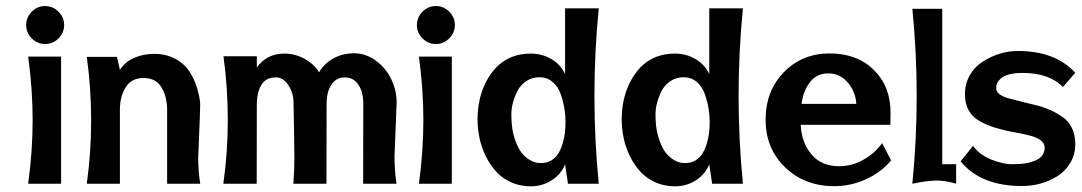

<svg xmlns="http://www.w3.org/2000/svg" viewBox="-20 -621 3656 649"><path d="M186.5 -429.7V0H75.2Q90.3 -110.4 90.3 -215.1Q90.3 -319.8 75.2 -429.7ZM132.6 -600.6Q158.7 -600.6 177.7 -581.5Q196.8 -562.5 196.8 -536.4Q196.8 -510.3 177.7 -491.2Q158.7 -472.2 132.6 -472.2Q106.4 -472.2 87.4 -491.2Q68.4 -510.3 68.4 -536.4Q68.4 -562.5 87.4 -581.5Q106.4 -600.6 132.6 -600.6Z M649.9 -86.4Q649.9 -44.9 656.7 0H544.9V-249.5Q544.9 -293.9 525.9 -325.7Q506.8 -357.4 465.6 -357.4Q424.3 -357.4 404.8 -325.9Q385.3 -294.4 385.3 -250.5V0H273.4Q288.1 -106.9 288.1 -214.6Q288.1 -322.3 273.4 -428.7H375.5L385.3 -384.8Q402.3 -411.6 433.3 -425.3Q464.4 -439 502 -439Q539.6 -439 570.6 -423.1Q601.6 -407.2 619.9 -379.9Q638.2 -352.5 647.5 -318.8Q656.7 -285.2 656.7 -265.9Q656.7 -246.6 649.9 -86.4Z M848.1 -393.1Q882.3 -439.9 941.4 -439.9Q976.6 -439.9 1008.3 -422.9Q1040 -405.8 1058.6 -376.5Q1075.7 -406.7 1107.2 -423.8Q1138.7 -440.9 1177.5 -440.9Q1216.3 -440.9 1250.5 -416Q1284.7 -391.1 1302.7 -353Q1320.8 -314.9 1320.8 -273.9Q1320.8 -273.9 1313.5 -93.3Q1313.5 -43 1320.3 0H1207.5L1208 -270Q1208 -319.8 1183.1 -344.7Q1168.5 -359.4 1145.8 -359.4Q1123 -359.4 1108.4 -344.7Q1084 -320.3 1084 -270L1083.5 0H971.7Q975.1 -48.3 975.1 -86.4Q975.1 -124.5 972.2 -274.9Q972.2 -305.7 955.1 -332.5Q938 -359.4 912.1 -359.4Q886.2 -359.4 872.1 -344.7Q849.1 -321.3 848.1 -270L847.7 0H734.9Q750 -106 750 -215.1Q750 -324.2 735.4 -430.7H848.1Z M1507.3 -429.7V0H1396Q1411.1 -110.4 1411.1 -215.1Q1411.1 -319.8 1396 -429.7ZM1453.4 -600.6Q1479.5 -600.6 1498.5 -581.5Q1517.6 -562.5 1517.6 -536.4Q1517.6 -510.3 1498.5 -491.2Q1479.5 -472.2 1453.4 -472.2Q1427.2 -472.2 1408.2 -491.2Q1389.2 -510.3 1389.2 -536.4Q1389.2 -562.5 1408.2 -581.5Q1427.2 -600.6 1453.4 -600.6Z M1729 -313.5Q1708.5 -272 1708.5 -235.4Q1708.5 -198.7 1714.1 -173.3Q1719.7 -147.9 1731.2 -124Q1742.7 -100.1 1763.4 -85Q1784.2 -69.8 1806.9 -69.8Q1829.6 -69.8 1844.5 -79.3Q1859.4 -88.9 1867.9 -103.3Q1876.5 -117.7 1882.1 -136.7Q1887.7 -155.8 1889.6 -172.9Q1891.6 -189.9 1891.6 -210.4Q1891.6 -231 1887.7 -254.6Q1883.8 -278.3 1875 -303.5Q1866.2 -328.6 1847.7 -344.2Q1829.1 -359.9 1803.7 -359.9Q1778.3 -359.9 1759 -346.9Q1739.7 -334 1729 -313.5ZM2003.9 0H1899.9L1890.1 -65.4Q1876 -30.8 1844 -11Q1812 8.8 1775.1 8.8Q1738.3 8.8 1708.5 -4.4Q1678.7 -17.6 1658 -40Q1637.2 -62.5 1622.6 -91.8Q1607.9 -121.1 1601.1 -153.1Q1594.2 -185.1 1594.2 -218.3Q1594.2 -251.5 1601.1 -283.2Q1607.9 -314.9 1622.6 -343.5Q1637.2 -372.1 1657.7 -393.6Q1703.6 -439.9 1773.9 -439.9Q1811.5 -439.9 1843.3 -421.6Q1875 -403.3 1890.1 -370.6V-592.8H2003.9Q1989.3 -444.8 1989.3 -296.4Q1989.3 -147.9 2003.9 0Z M2216.3 -313.5Q2195.8 -272 2195.8 -235.4Q2195.8 -198.7 2201.4 -173.3Q2207 -147.9 2218.5 -124Q2230 -100.1 2250.7 -85Q2271.5 -69.8 2294.2 -69.8Q2316.9 -69.8 2331.8 -79.3Q2346.7 -88.9 2355.2 -103.3Q2363.8 -117.7 2369.4 -136.7Q2375 -155.8 2377 -172.9Q2378.9 -189.9 2378.9 -210.4Q2378.9 -231 2375 -254.6Q2371.1 -278.3 2362.3 -303.5Q2353.5 -328.6 2335 -344.2Q2316.4 -359.9 2291 -359.9Q2265.6 -359.9 2246.3 -346.9Q2227.1 -334 2216.3 -313.5ZM2491.2 0H2387.2L2377.4 -65.4Q2363.3 -30.8 2331.3 -11Q2299.3 8.8 2262.5 8.8Q2225.6 8.8 2195.8 -4.4Q2166 -17.6 2145.3 -40Q2124.5 -62.5 2109.9 -91.8Q2095.2 -121.1 2088.4 -153.1Q2081.5 -185.1 2081.5 -218.3Q2081.5 -251.5 2088.4 -283.2Q2095.2 -314.9 2109.9 -343.5Q2124.5 -372.1 2145 -393.6Q2190.9 -439.9 2261.2 -439.9Q2298.8 -439.9 2330.6 -421.6Q2362.3 -403.3 2377.4 -370.6V-592.8H2491.2Q2476.6 -444.8 2476.6 -296.4Q2476.6 -147.9 2491.2 0Z M2689.5 -270H2874.5Q2872.1 -311 2845.7 -342Q2819.3 -373 2779.8 -373Q2740.2 -373 2717.3 -342.5Q2694.3 -312 2689.5 -270ZM2990.2 -240.7Q2990.2 -240.7 2989.7 -199.2H2686.5Q2689.5 -138.2 2723.4 -98.6Q2757.3 -59.1 2816.9 -59.1Q2858.9 -59.1 2897.7 -80.6Q2936.5 -102.1 2961.9 -137.2L2992.2 -78.6Q2956.5 -37.1 2905.8 -14.4Q2855 8.3 2799.8 8.3Q2700.2 8.3 2634 -55.2Q2567.9 -118.7 2567.9 -216.3Q2567.9 -314 2629.9 -377.2Q2691.9 -440.4 2784.4 -440.4Q2877 -440.4 2933.6 -384.8Q2990.2 -329.1 2990.2 -240.7Z M3211.9 -65.9V0Q3176.8 -10.7 3146.2 -10.7Q3115.7 -10.7 3064 0Q3078.6 -147.5 3078.6 -295.9Q3078.6 -444.3 3064 -591.3H3165V-65.9Z M3554.2 -25.4Q3500 7.8 3434.6 7.8Q3294.9 7.8 3227.1 -75.7L3269 -127.9Q3291.5 -97.2 3331.3 -81.5Q3371.1 -65.9 3399.9 -65.9Q3428.7 -65.9 3444.1 -68.4Q3459.5 -70.8 3475.6 -76.7Q3511.2 -89.8 3511.2 -122.1Q3511.2 -150.4 3458 -163.6Q3434.1 -169.4 3405.3 -174.6Q3376.5 -179.7 3347.7 -188.2Q3318.8 -196.8 3294.9 -209.5Q3241.7 -238.3 3241.7 -301.3Q3241.7 -337.9 3258.3 -366.9Q3274.9 -396 3302.7 -413.1Q3358.9 -448.7 3420.9 -448.7Q3546.9 -448.7 3614.7 -375L3572.8 -326.7Q3526.9 -374.5 3436 -374.5Q3376.5 -374.5 3356 -348.6Q3347.2 -337.9 3347.2 -324.5Q3347.2 -311 3358.6 -302.5Q3370.1 -293.9 3388.9 -288.8Q3407.7 -283.7 3431.9 -277.6Q3456.1 -271.5 3481 -265.6Q3505.9 -259.8 3530 -249Q3554.2 -238.3 3573 -224.6Q3591.8 -210.9 3603.3 -188.2Q3614.7 -165.5 3614.7 -132.6Q3614.7 -99.6 3598.1 -71Q3581.5 -42.5 3554.2 -25.4Z"/></svg>

Font: Rachana
Style: Bold
Weight: 700
Designer: Hussain KH
Foundry: Hussain KH, Rajeesh K Nambiar, Santhosh Thottingal, Swathanthra Malayalam Computing (http://smc.org.in)
Version: Version 7.0.0+20221109